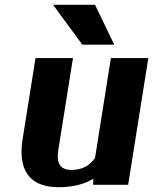

<svg xmlns="http://www.w3.org/2000/svg" viewBox="-20 -770 638 800"><path d="M74 -189C55 -67 98 10 224 10C285 10 332 -3 369 -25L368 0H514L598 -528H442L376 -112C354 -81 324 -62 277 -62C231 -62 214 -90 223 -145L284 -528H128ZM201 -750 323 -584H456L376 -750Z"/></svg>

Font: Aerodynamic
Style: BdObl
Weight: 500
Designer: Google
Version: Version 2.000980; 2014